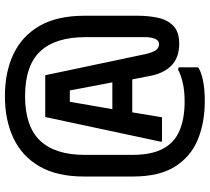

<svg xmlns="http://www.w3.org/2000/svg" viewBox="-56 -696 853 781"><g transform="rotate(-90 370.5 -305.5)"><path d="M438 -194 450 -133Q460 -69 493 -36Q526 -3 583 -3Q631 -3 655.5 -26.5Q680 -50 688.5 -88.5Q697 -127 697 -172V-388Q697 -499 656 -570.5Q615 -642 541.5 -677Q468 -712 370 -712Q272 -712 198.5 -677Q125 -642 84 -571Q43 -500 43 -391V-191Q43 -84 83.5 -20Q124 44 193 72.5Q262 101 350 101Q399 101 434.5 93.5Q470 86 487 74V-5L478 -8Q459 3 426 11Q393 19 348 19Q278 19 229 -2Q180 -23 155.5 -70Q131 -117 131 -194V-387Q131 -508 189 -569Q247 -630 370 -630Q494 -630 552 -568.5Q610 -507 610 -383V-144Q610 -117 603 -101Q596 -85 582 -85Q566 -85 557 -98Q548 -111 541 -140L455 -548H285L185 -80V-73H284L304 -194ZM317 -275 347 -448H393L426 -275Z"/></g></svg>

Font: Phudu Light Medium
Style: Regular
Weight: 500
Version: Version 1.005;gftools[0.9.23]